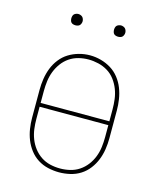

<svg xmlns="http://www.w3.org/2000/svg" viewBox="-109 -784 717 869"><g transform="rotate(15 250.0 -349.5)"><path d="M250 8Q224 8 198 2Q172 -4 150 -18Q128 -32 112 -53Q96 -74 86.5 -98Q77 -122 73 -148Q69 -174 69 -200V-330Q69 -356 73 -382Q77 -408 86.5 -432.5Q96 -457 112.5 -478Q129 -499 151 -512.5Q173 -526 198.5 -533Q224 -540 250 -540Q276 -540 301.5 -533Q327 -526 349 -512.5Q371 -499 387.5 -478Q404 -457 413.5 -432.5Q423 -408 427 -382Q431 -356 431 -330V-200Q431 -174 427 -148Q423 -122 413.5 -98Q404 -74 388 -53Q372 -32 350 -18Q328 -4 302 2Q276 8 250 8ZM89 -274H411V-330Q411 -354 408 -377.5Q405 -401 396.5 -423Q388 -445 373.5 -464.5Q359 -484 338.5 -496.5Q318 -509 294.5 -514.5Q271 -520 248 -520Q224 -520 201 -514Q178 -508 159 -495Q140 -482 126 -463Q112 -444 103.5 -422Q95 -400 92 -376.5Q89 -353 89 -330ZM250 -10Q274 -10 297 -15.5Q320 -21 339.5 -34Q359 -47 373.5 -66Q388 -85 396.5 -107Q405 -129 408 -152.5Q411 -176 411 -200V-256H89V-200Q89 -176 92 -152.5Q95 -129 103.5 -107Q112 -85 126.5 -66Q141 -47 160.5 -34Q180 -21 203 -15.5Q226 -10 250 -10ZM350 -654Q345 -654 339.5 -655.5Q334 -657 330.5 -660.5Q327 -664 325.5 -669.5Q324 -675 324 -680Q324 -685 325.5 -690.5Q327 -696 330.5 -699.5Q334 -703 339.5 -705Q345 -707 350 -707Q355 -707 360.5 -705Q366 -703 369.5 -699.5Q373 -696 375 -690.5Q377 -685 377 -680Q377 -675 375 -669.5Q373 -664 369.5 -660.5Q366 -657 360.5 -655.5Q355 -654 350 -654ZM150 -654Q145 -654 139.5 -655.5Q134 -657 130.5 -660.5Q127 -664 125.5 -669.5Q124 -675 124 -680Q124 -685 125.5 -690.5Q127 -696 130.5 -699.5Q134 -703 139.5 -705Q145 -707 150 -707Q155 -707 160.5 -705Q166 -703 169.5 -699.5Q173 -696 175 -690.5Q177 -685 177 -680Q177 -675 175 -669.5Q173 -664 169.5 -660.5Q166 -657 160.5 -655.5Q155 -654 150 -654Z"/></g></svg>

Font: Iosevka Slab Thin
Style: Regular
Weight: 100
Monospace: yes
Designer: Belleve Invis
Foundry: Belleve Invis
Version: Version 11.1.0; ttfautohint (v1.8.3)